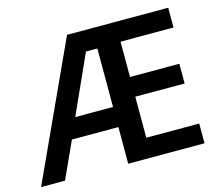

<svg xmlns="http://www.w3.org/2000/svg" viewBox="-101 -845 1122 977"><g transform="rotate(-15 460.0 -357.0)"><path d="M861 0H459V-193H214L126 0H0L328 -714H861V-610H582V-424H842V-320H582V-104H861ZM260 -299H459V-607H399Z"/></g></svg>

Font: Noto Sans Sundanese SemiBold
Style: Regular
Weight: 600
Version: Version 2.003